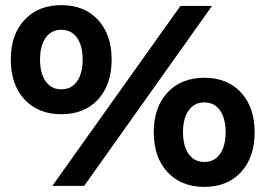

<svg xmlns="http://www.w3.org/2000/svg" viewBox="-20 -724 1034 748"><path d="M415 -492Q415 -394 362 -336.5Q309 -279 219 -279Q129 -279 75.5 -336.5Q22 -394 22 -492Q22 -589 75.5 -646.5Q129 -704 219 -704Q309 -704 362 -646.5Q415 -589 415 -492ZM683 -701H806L308 0H184ZM280 -577Q258 -608 219 -608Q180 -608 158 -577Q136 -546 136 -492Q136 -438 158 -407Q180 -376 219 -376Q258 -376 280 -407Q302 -438 302 -492Q302 -546 280 -577ZM972 -209Q972 -111 919 -53.5Q866 4 776 4Q686 4 632.5 -53.5Q579 -111 579 -209Q579 -306 632.5 -363.5Q686 -421 776 -421Q866 -421 919 -363.5Q972 -306 972 -209ZM837 -294Q815 -325 776 -325Q737 -325 715 -294Q693 -263 693 -209Q693 -155 715 -124Q737 -93 776 -93Q815 -93 837 -124Q859 -155 859 -209Q859 -263 837 -294Z"/></svg>

Font: Montserrat arm
Style: Bold
Weight: 700
Designer: Julieta Ulanovsky
Foundry: Julieta Ulanovsky
Version: Version 6.000;PS 006.000;hotconv 1.0.88;makeotf.lib2.5.64775